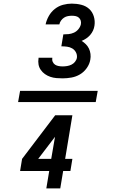

<svg xmlns="http://www.w3.org/2000/svg" viewBox="-20 -873 640 1061"><path d="M326 -440Q309 -440 291.5 -441.5Q274 -443 258 -448.5Q242 -454 228.5 -463.5Q215 -473 205.5 -486.5Q196 -500 193 -516.5Q190 -533 193 -551Q193 -552 193 -552.5Q193 -553 193 -554H269Q269 -553 269 -553Q269 -553 269 -553Q267 -541 271.5 -531Q276 -521 284.5 -515.5Q293 -510 304 -508Q315 -506 326 -506Q338 -506 350.5 -508Q363 -510 374.5 -515.5Q386 -521 394.5 -531.5Q403 -542 405 -554Q407 -570 399.5 -584Q392 -598 379 -605.5Q366 -613 350.5 -615Q335 -617 319 -617L330 -683Q344 -683 359 -684.5Q374 -686 388.5 -692.5Q403 -699 413.5 -712Q424 -725 427 -739Q429 -750 426 -759.5Q423 -769 415.5 -775.5Q408 -782 398 -784Q388 -786 377 -786Q367 -786 355.5 -784Q344 -782 334 -775.5Q324 -769 317 -759Q310 -749 308 -738H232Q237 -762 250 -785Q263 -808 283.5 -824Q304 -840 328.5 -846.5Q353 -853 377 -853Q404 -853 429.5 -846.5Q455 -840 473 -823.5Q491 -807 498.5 -782Q506 -757 502 -731Q500 -717 494 -704Q488 -691 478.5 -680Q469 -669 456.5 -660.5Q444 -652 431 -647Q444 -639 454.5 -628.5Q465 -618 471.5 -604.5Q478 -591 480 -575Q482 -559 479 -543Q475 -519 459.5 -497Q444 -475 422 -462Q400 -449 375 -444.5Q350 -440 326 -440ZM80 -309 91 -371H520L509 -309ZM236 168 252 72H91L102 5L285 -236H380L340 5H380L369 72H329L313 168ZM263 5 284 -117 191 5Z"/></svg>

Font: Iosevka SS04 Medium Extended
Style: Italic
Weight: 500
Width: 7
Italic angle: -9°
Monospace: yes
Designer: Belleve Invis
Foundry: Belleve Invis
Version: Version 19.0.0; ttfautohint (v1.8.4)